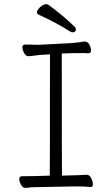

<svg xmlns="http://www.w3.org/2000/svg" viewBox="-20 -902 540 926"><path d="M101 4Q90 4 81.5 -11Q73 -26 73 -39Q73 -52 86 -52Q141 -52 220 -55Q221 -81 221 -640Q163 -637 146.5 -634Q130 -631 116 -631Q105 -631 96.5 -646Q88 -661 88 -674Q88 -687 101 -687H121Q134 -686 168 -686L321 -694Q362 -697 387 -702Q403 -702 411 -687Q419 -672 419 -659Q419 -645 406 -645L385 -646Q331 -646 278 -644Q278 -79 279 -55Q373 -57 391 -59H399Q412 -59 420 -42.5Q428 -26 428 -13Q428 0 417 0Q391 -3 341 -3L132 1Q115 4 103 4ZM330 -746Q325 -746 318 -750Q257 -790 165 -832Q158 -836 158 -843Q158 -849 165 -858.5Q172 -868 183 -875Q194 -882 204 -882L212 -880Q287 -825 341 -772Q346 -766 346 -761Q346 -746 330 -746Z"/></svg>

Font: LXGW WenKai Mono TC Light
Style: Regular
Weight: 300
Designer: LXGW / Fontworks Inc.
Foundry: LXGW / Fontworks Inc.
Version: Version 1.330